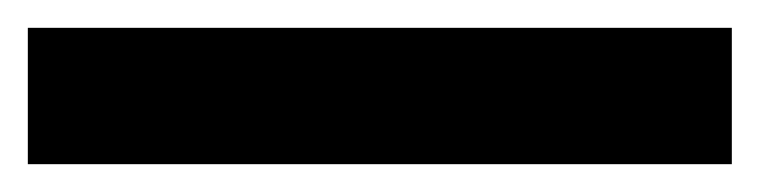

<svg xmlns="http://www.w3.org/2000/svg" viewBox="-23 -878 546 138"><path d="M503 -760H-3V-858H503Z"/></svg>

Font: Noto Sans Tai Tham
Style: Regular
Weight: 400
Designer: Monotype Design Team 2013. Revised by David WIlliams 2020
Foundry: Monotype Imaging Inc.
Version: Version 2.002